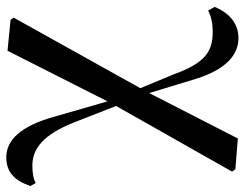

<svg xmlns="http://www.w3.org/2000/svg" viewBox="-106 -476 797 626"><g transform="rotate(90 293.0 -162.5)"><path d="M492 216C542 216 569 188 586 137L576 120C563 128 541 131 520 131C464 131 418 96 377 -9L325 -142L539 -520L531 -531L431 -539L283 -250L236 -404C207 -496 161 -541 104 -541C58 -541 22 -513 2 -463L14 -442C31 -451 51 -457 84 -457C147 -457 185 -432 221 -332L267 -221L37 192L44 202L145 212L310 -114L359 56C390 170 437 216 492 216Z"/></g></svg>

Font: Noto Serif JP SemiBold
Style: Regular
Weight: 600
Designer: Ryoko NISHIZUKA 西塚涼子 (kana & ideographs); Frank Grießhammer (Latin, Greek & Cyrillic); Wenlong ZHANG 张文龙 (bopomofo); San
Foundry: Adobe
Version: Version 2.001;hotconv 1.1.0;makeotfexe 2.6.0